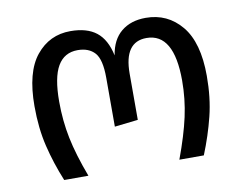

<svg xmlns="http://www.w3.org/2000/svg" viewBox="-64 -625 900 711"><g transform="rotate(-10 386.0 -269.5)"><path d="M62 -288Q62 -416 112 -477.5Q162 -539 241 -539Q303 -539 338.5 -511Q374 -483 387 -422Q396 -480 432 -509.5Q468 -539 524 -539Q606 -539 658 -476.5Q710 -414 710 -288Q710 -206 693 -137.5Q676 -69 648 0H556Q588 -86 602.5 -152Q617 -218 617 -287Q617 -465 514 -465Q430 -465 430 -346V-172L342 -162V-346Q342 -415 319.5 -440Q297 -465 255 -465Q205 -465 180 -422.5Q155 -380 155 -289Q155 -217 168.5 -151Q182 -85 214 0H123Q95 -68 78.5 -136.5Q62 -205 62 -288Z"/></g></svg>

Font: Fira GO
Style: Regular
Weight: 400
Designer: Carrois Corporate
Foundry: Carrois Corporate GbR
Version: Version 0.300